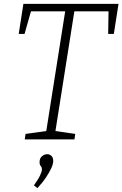

<svg xmlns="http://www.w3.org/2000/svg" viewBox="-20 -715 628 985"><path d="M107 0 111 -28 228 -44 216 -34 316 -667 327 -657H127L142 -668L106 -541H76L100 -695H588L564 -541H535L537 -667L549 -657H349L363 -667L263 -34L257 -44L366 -28L362 0ZM172 250 154 236Q177 204 186 184Q195 164 195 154Q195 143 189 137Q183 131 183 116Q183 97 195.5 86.5Q208 76 222 76Q234 76 243.5 84.5Q253 93 253 111Q253 126 243.5 147Q234 168 216.5 194.5Q199 221 172 250Z"/></svg>

Font: Bitter Thin Light
Style: Italic
Weight: 300
Italic angle: -9°
Version: Version 2.002